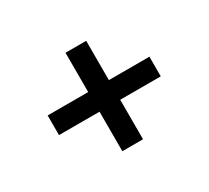

<svg xmlns="http://www.w3.org/2000/svg" viewBox="-99 -710 845 777"><g transform="rotate(-30 323.5 -322.0)"><path d="M274.4 -276.4Q226.6 -276.4 85 -276.4Q85 -298.8 85 -368.2Q131.8 -368.2 274.4 -368.2Q274.4 -414.1 274.4 -551.8Q297.9 -551.8 371.1 -551.8Q371.1 -505.9 371.1 -368.2Q418.9 -368.2 560.5 -368.2Q560.5 -344.7 560.5 -276.4Q513.7 -276.4 371.1 -276.4Q371.1 -230.5 371.1 -91.8Q346.7 -91.8 274.4 -91.8Q274.4 -137.7 274.4 -276.4Z"/></g></svg>

Font: Alata=Ham
Style: Regular
Weight: 400
Designer: Spyros Zevelakis, Eben Sorkin
Version: Version 1.004